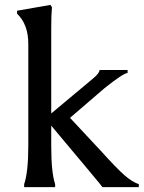

<svg xmlns="http://www.w3.org/2000/svg" viewBox="-20 -767 589 787"><path d="M206 0H79V-12Q96 -62 96 -170V-587Q96 -667 50 -711V-723L187 -747L193 -737Q190 -708 190 -654V-302L360 -444Q388 -467 388 -480H503V-468Q484 -466 409 -406L267 -284L392 -150Q461 -74 491 -48Q521 -22 549 -12V0H400Q400 -2 190 -252V-170Q190 -59 206 -12Z"/></svg>

Font: Asul
Style: Regular
Weight: 400
Version: Version 1.001